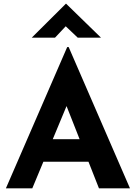

<svg xmlns="http://www.w3.org/2000/svg" viewBox="-20 -1020 736 1040"><path d="M12 0 344 -765H352L684 0H516L304 -538L409 -610L155 0ZM239 -266H460L511 -144H194ZM401 -816 323 -890 357 -900 278 -816H152L337 -1000H338L527 -816Z"/></svg>

Font: Reem Kufi Fun
Style: Bold
Weight: 700
Designer: Khaled Hosny
Version: Version 1.005